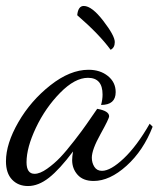

<svg xmlns="http://www.w3.org/2000/svg" viewBox="-46 -577 532 644"><path d="M-26 -36Q-26 -95 15.5 -167Q57 -239 123 -291Q189 -343 251 -343Q290 -343 316 -322Q342 -301 342 -268Q342 -225 293 -225Q298 -243 298 -260Q298 -316 249 -316Q205 -316 155.5 -265.5Q106 -215 74.5 -148.5Q43 -82 43 -33Q43 6 70 6Q88 6 112 -11Q136 -28 156 -49Q176 -70 203.5 -105.5Q231 -141 244 -160L280 -212Q320 -205 320 -187Q320 -179 291 -127Q262 -75 262 -48Q262 -31 270.5 -17.5Q279 -4 296 -4Q325 -4 369 -45.5Q413 -87 456 -162L466 -152Q435 -72 378.5 -21Q322 30 268 30Q233 30 214.5 9.5Q196 -11 196 -40Q196 -52 199 -69Q154 -9 118.5 19Q83 47 48 47Q15 47 -5.5 25.5Q-26 4 -26 -36ZM213 -526Q216 -557 235 -557Q262 -557 300.5 -507Q339 -457 339 -436Q339 -417 325 -410Q287 -462 213 -526Z"/></svg>

Font: DancingScriptRegular
Style: Regular
Weight: 400
Designer: Pablo Impallari
Foundry: Pablo Impallari. www.impallari.com
Version: Version 1.002